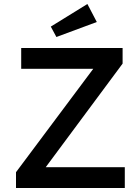

<svg xmlns="http://www.w3.org/2000/svg" viewBox="-20 -940 699 960"><path d="M60 0V-79L459 -613L474 -596H86V-700H593V-622L196 -87L180 -104H604V0ZM262 -755 234 -807 417 -920 464 -830Z"/></svg>

Font: Lexend Medium
Style: Regular
Weight: 500
Designer: Bonnie Shaver-Troup, Thomas Jockin
Foundry: Lexend
Version: Version 1.005